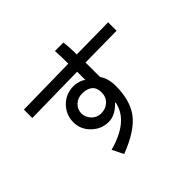

<svg xmlns="http://www.w3.org/2000/svg" viewBox="-193 -1050 1385 1385"><g transform="rotate(-45 500.0 -357.5)"><path d="M937.5 -585.9 617.2 -582V-433.6Q652.3 -386.7 652.3 -308.6Q652.3 -160.2 585.9 -72.3Q519.5 15.6 347.7 82L304.7 -3.9Q535.2 -66.4 566.4 -222.7L562.5 -226.6Q500 -160.2 433.6 -160.2Q359.4 -160.2 304.7 -212.9Q250 -265.6 250 -339.8Q250 -414.1 302.7 -468.8Q355.5 -523.4 437.5 -523.4Q460.9 -523.4 490.2 -513.7Q519.5 -503.9 527.3 -492.2V-578.1L62.5 -570.3V-656.2L523.4 -664.1Q523.4 -746.1 519.5 -796.9H605.5Q613.3 -750 613.3 -668L937.5 -671.9ZM335.9 -343.8Q335.9 -304.7 365.2 -273.4Q394.5 -242.2 437.5 -242.2Q484.4 -242.2 515.6 -271.5Q546.9 -300.8 546.9 -347.7Q546.9 -394.5 519.5 -418Q492.2 -441.4 441.4 -441.4Q394.5 -441.4 365.2 -412.1Q335.9 -382.8 335.9 -343.8Z"/></g></svg>

Font: WenQuanYi Micro Hei Mono
Style: Regular
Weight: 400
Foundry: Ascender Corporation
Version: Version 0.2.0-beta